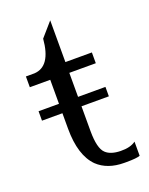

<svg xmlns="http://www.w3.org/2000/svg" viewBox="-129 -727 626 804"><g transform="rotate(-20 184.5 -324.5)"><path d="M354 -60Q330 -42 286 -43Q242 -44 221 -64Q196 -87 196 -165V-275H318V-317H196V-424H314V-472H196V-658L142 -596Q132 -476 58 -472H20V-424H111V-317H20V-275H111V-206Q111 -87 165 -33Q209 9 284 9H293Q339 9 354 3Z"/></g></svg>

Font: Sawarabi Mincho
Style: Regular
Weight: 400
Version: Version 1.082; ttfautohint (v1.8.4.7-5d5b)